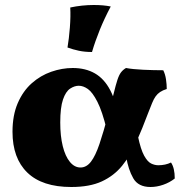

<svg xmlns="http://www.w3.org/2000/svg" viewBox="-20 -739 734 768"><path d="M265 9Q149 9 89.5 -48.5Q30 -106 30 -212Q30 -278 51 -326.5Q72 -375 107 -406Q142 -437 185 -452Q228 -467 271 -467Q322 -467 359.5 -445.5Q397 -424 421 -378Q445 -332 457 -258L407 -220Q389 -294 369.5 -332Q350 -370 331.5 -383Q313 -396 295 -396Q278 -396 260.5 -384.5Q243 -373 232 -341Q221 -309 221 -249Q221 -195 231 -154.5Q241 -114 259.5 -91.5Q278 -69 302 -69Q326 -69 344 -92.5Q362 -116 378 -163.5Q394 -211 413 -282Q427 -333 435 -366Q443 -399 449.5 -419Q456 -439 464 -449.5Q472 -460 484 -467Q510 -462 552.5 -460Q595 -458 633 -458Q641 -442 644 -421.5Q647 -401 647 -383Q631 -378 620.5 -371Q610 -364 602.5 -353.5Q595 -343 588.5 -327Q582 -311 573 -288Q549 -224 525 -170Q501 -116 468.5 -76Q436 -36 387.5 -13.5Q339 9 265 9ZM582 9Q533 9 513 -26Q493 -61 485 -111L532 -193Q543 -141 556.5 -116.5Q570 -92 584.5 -85Q599 -78 613 -78Q642 -78 664 -89Q679 -67 679 -25Q659 -9 633 0Q607 9 582 9ZM348 -531Q319 -531 295.5 -536Q272 -541 250 -549Q256 -584 259.5 -629Q263 -674 261 -709Q284 -714 308 -716.5Q332 -719 355 -719Q395 -719 423 -713Q398 -666 379.5 -620.5Q361 -575 348 -531Z"/></svg>

Font: Vollkorn Black
Style: Regular
Weight: 900
Designer: Friedrich Althausen
Foundry: Friedrich Althausen
Version: Version 5.000